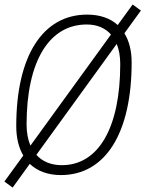

<svg xmlns="http://www.w3.org/2000/svg" viewBox="-20 -768 646 853"><path d="M36.1 65.4 112.3 -40C146 -7.8 192.9 9.8 250.5 9.8C448.2 9.8 564.9 -176.3 564.9 -490.7C564.9 -542.5 553.7 -586.4 532.7 -620.1L606 -721.2L569.3 -748L502.9 -656.7C469.7 -687 423.8 -703.1 367.2 -703.1C169.4 -703.1 52.2 -519 52.2 -208C52.2 -155.8 63 -111.8 83.5 -77.1L-0.5 38.6ZM115.2 -121.1C104 -147.5 98.1 -179.2 98.1 -215.3C98.1 -494.1 197.3 -659.2 365.2 -659.2C411.1 -659.2 447.3 -643.6 473.1 -614.7ZM254.9 -34.2C206.5 -34.2 168.5 -50.3 141.6 -80.1L498.5 -572.8C508.8 -547.9 514.2 -517.6 514.2 -483.4C514.2 -201.2 418 -34.2 254.9 -34.2Z"/></svg>

Font: Cascadia Code PL ExtraLight
Style: Italic
Weight: 200
Italic angle: -10°
Monospace: yes
Designer: Aaron Bell
Foundry: Saja Typeworks
Version: Version 2404.023